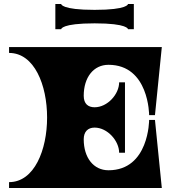

<svg xmlns="http://www.w3.org/2000/svg" viewBox="-20 -934 849 954"><path d="M284 -914C284 -914 284 -885 450 -885C616 -885 616 -914 616 -914H645V-789H616C616 -789 616 -818 450 -818C284 -818 284 -789 284 -789H255V-914ZM784 0 750 -338H721C721 -338 721 -88 519 -88C445 -88 396 -150 396 -242C396 -279 416 -300 450 -300C514 -300 572 -234 572 -175H601V-525H572C572 -466 514 -401 450 -401C418 -401 396 -418 396 -458C396 -550 445 -612 519 -612C721 -612 721 -362 721 -362H750L784 -700H25V-671C151 -671 214 -511 214 -350C214 -190 151 -29 25 -29V0Z"/></svg>

Font: Ouroboros
Style: Regular
Weight: 400
Designer: Ariel Martín Pérez
Foundry: Velvetyne Type Foundry
Version: Version 2.001;hotconv 1.0.109;makeotfexe 2.5.65596